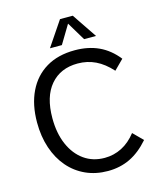

<svg xmlns="http://www.w3.org/2000/svg" viewBox="-134 -1017 953 1134"><g transform="rotate(-15 342.0 -450.0)"><path d="M637 -102Q582 -39 520.5 -9.5Q459 20 385 20Q311 20 250 -7.5Q189 -35 145 -86Q101 -137 77 -208Q53 -279 53 -365Q53 -473 91.5 -553Q130 -633 202.5 -676.5Q275 -720 378 -720Q460 -720 524 -690.5Q588 -661 637 -599L579 -541Q533 -592 483 -616Q433 -640 374 -640Q269 -640 208 -569Q147 -498 147 -366Q147 -274 177 -205Q207 -136 260.5 -98Q314 -60 386 -60Q442 -60 491 -85Q540 -110 579 -160ZM342 -920H420L522 -769H449L381 -882L313 -769H240Z"/></g></svg>

Font: Moderustic
Style: Regular
Weight: 400
Designer: Tural Alisoy
Foundry: TAFT Foundry
Version: Version 2.120